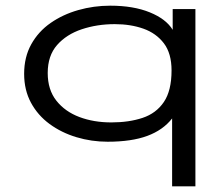

<svg xmlns="http://www.w3.org/2000/svg" viewBox="-20 -489 790 676"><path d="M586 167V-72Q554 -31 498.5 -10.5Q443 10 359 10Q302 10 249 -6Q196 -22 154.5 -52.5Q113 -83 89 -127.5Q65 -172 65 -229Q65 -288 90 -333Q115 -378 158 -408Q201 -438 255.5 -453.5Q310 -469 368 -469Q450 -469 507.5 -445.5Q565 -422 588 -384V-457H668V167ZM372 -58Q434 -58 482 -74Q530 -90 557 -130Q584 -170 584 -241Q584 -301 557 -336.5Q530 -372 485 -388Q440 -404 384 -404Q322 -404 268 -386Q214 -368 181 -330.5Q148 -293 148 -232Q148 -173 178.5 -134.5Q209 -96 259.5 -77Q310 -58 372 -58Z"/></svg>

Font: Inconsolata ExtraExpanded Thin
Style: Regular
Weight: 100
Width: 8
Monospace: yes
Designer: Raph Levien, Cyreal, Brenton Simpson
Foundry: Raph Levien, Cyreal, Google
Version: Version 3.100; ttfautohint (v1.8.4.7-5d5b)